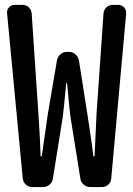

<svg xmlns="http://www.w3.org/2000/svg" viewBox="-20 -758 540 778"><path d="M110.4 0Q95.7 0 85 -9.8Q74.2 -19.5 72.3 -34.2L8.8 -703.1Q6.8 -717.8 16.1 -728Q25.4 -738.3 40 -738.3H71.3Q85.9 -738.3 96.7 -728Q107.4 -717.8 108.4 -703.1L135.7 -295.9Q142.6 -194.3 144.5 -126Q144.5 -124 147 -124Q149.4 -124 149.4 -126Q153.3 -155.3 161.6 -210.4Q169.9 -265.6 173.8 -295.9L210.9 -513.7Q213.9 -528.3 225.1 -538.1Q236.3 -547.9 252 -547.9H259.8Q274.4 -547.9 285.6 -538.1Q296.9 -528.3 299.8 -513.7L334 -295.9Q351.6 -182.6 358.4 -126Q359.4 -124 361.3 -124Q363.3 -124 363.3 -126Q364.3 -152.3 371.1 -295.9L399.4 -703.1Q400.4 -717.8 411.1 -728Q421.9 -738.3 436.5 -738.3H459Q473.6 -738.3 482.9 -728Q492.2 -717.8 491.2 -703.1L430.7 -34.2Q429.7 -19.5 418.9 -9.8Q408.2 0 393.6 0H345.7Q331.1 0 319.3 -9.8Q307.6 -19.5 305.7 -34.2L265.6 -284.2Q261.7 -310.5 252 -418.9Q252 -420.9 250 -420.9Q248 -420.9 248 -418.9Q239.3 -323.2 234.4 -284.2L194.3 -34.2Q192.4 -19.5 180.7 -9.8Q168.9 0 154.3 0Z"/></svg>

Font: Gen Jyuu Gothic L Monospace Medium
Style: Regular
Weight: 500
Designer: [Source Han Sans]
Ryoko NISHIZUKA  (kana & ideographs); Paul D. Hunt (Latin, Greek & Cyrillic); Wenlong ZHANG  (bopomofo
Version: Version 1.002.20150607